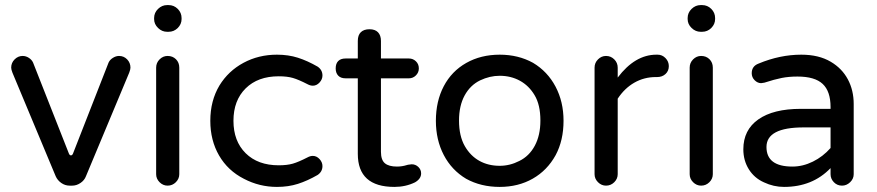

<svg xmlns="http://www.w3.org/2000/svg" viewBox="-20 -724 3448 755"><path d="M199 -31 29 -438Q24 -451 24 -458Q24 -477 37.5 -490.5Q51 -504 69 -504Q82 -504 93.5 -496.5Q105 -489 110 -478L251 -120Q254 -113 259 -113Q264 -113 267 -120L407 -478Q412 -489 424 -496.5Q436 -504 448 -504Q467 -504 480 -490.5Q493 -477 493 -458Q493 -451 488 -438L318 -31Q312 -15 296.5 -4.5Q281 6 264 6H254Q236 6 221 -4.5Q206 -15 199 -31Z M586 -649V-653Q586 -674 601.5 -689Q617 -704 637 -704H643Q664 -704 679 -689Q694 -674 694 -653V-649Q694 -629 679 -614Q664 -599 643 -599H637Q617 -599 601.5 -614Q586 -629 586 -649ZM594 -458Q594 -477 607.5 -490.5Q621 -504 639 -504Q659 -504 672 -491Q685 -478 685 -458V-39Q685 -21 671.5 -7.5Q658 6 639 6Q621 6 607.5 -7.5Q594 -21 594 -39Z M939 -21Q876 -53 841.5 -112.5Q807 -172 807 -249Q807 -328 843 -388Q878 -445 937.5 -477Q997 -509 1069 -509Q1114 -509 1151.5 -497Q1189 -485 1229 -462Q1248 -449 1248 -427Q1248 -412 1236.5 -399.5Q1225 -387 1210 -387Q1200 -387 1189 -393Q1154 -411 1131.5 -417.5Q1109 -424 1076 -424Q994 -424 946 -376.5Q898 -329 898 -249Q898 -169 946 -121.5Q994 -74 1076 -74Q1109 -74 1131.5 -80.5Q1154 -87 1189 -105Q1200 -111 1210 -111Q1225 -111 1236.5 -98.5Q1248 -86 1248 -71Q1248 -49 1229 -36Q1189 -13 1151.5 -1Q1114 11 1069 11Q1000 11 939 -21Z M1636 -42Q1636 -21 1612 -7Q1575 11 1531 11Q1387 11 1387 -119V-416H1339Q1320 -416 1310 -426.5Q1300 -437 1300 -455Q1300 -474 1310 -484Q1320 -494 1339 -494H1387V-563Q1387 -586 1399 -597.5Q1411 -609 1433 -609Q1455 -609 1466.5 -597Q1478 -585 1478 -563V-494H1588Q1604 -494 1615.5 -483Q1627 -472 1627 -455Q1627 -439 1615.5 -427.5Q1604 -416 1588 -416H1478V-127Q1478 -95 1493.5 -82Q1509 -69 1541 -69Q1561 -69 1580 -75Q1582 -75 1583 -76L1599 -78Q1614 -78 1625 -67.5Q1636 -57 1636 -42Z M1813 -21Q1756 -55 1725 -114.5Q1694 -174 1694 -249Q1694 -326 1725 -385Q1756 -444 1813.5 -476.5Q1871 -509 1945 -509Q2018 -509 2076 -477Q2133 -443 2164.5 -383.5Q2196 -324 2196 -249Q2196 -172 2165 -114Q2132 -54 2075 -21.5Q2018 11 1945 11Q1871 11 1813 -21ZM1808 -149Q1830 -111 1865 -91.5Q1900 -72 1945 -72Q1985 -72 2022 -91Q2061 -110 2083 -151Q2105 -192 2105 -250Q2105 -312 2082 -350Q2060 -387 2024.5 -406.5Q1989 -426 1945 -426Q1906 -426 1868 -408Q1829 -389 1807 -348.5Q1785 -308 1785 -250Q1785 -189 1808 -149Z M2318 -39V-458Q2318 -477 2331.5 -490.5Q2345 -504 2363 -504Q2382 -504 2395.5 -490.5Q2409 -477 2409 -458V-419Q2477 -509 2561 -509H2566Q2584 -509 2597 -495.5Q2610 -482 2610 -464Q2610 -445 2597 -433Q2584 -421 2564 -421H2559Q2513 -421 2474.5 -399Q2436 -377 2409 -336V-39Q2409 -21 2395.5 -7.5Q2382 6 2363 6Q2345 6 2331.5 -7.5Q2318 -21 2318 -39Z M2684 -649V-653Q2684 -674 2699.5 -689Q2715 -704 2735 -704H2741Q2762 -704 2777 -689Q2792 -674 2792 -653V-649Q2792 -629 2777 -614Q2762 -599 2741 -599H2735Q2715 -599 2699.5 -614Q2684 -629 2684 -649ZM2692 -458Q2692 -477 2705.5 -490.5Q2719 -504 2737 -504Q2757 -504 2770 -491Q2783 -478 2783 -458V-39Q2783 -21 2769.5 -7.5Q2756 6 2737 6Q2719 6 2705.5 -7.5Q2692 -21 2692 -39Z M2984 -7Q2946 -24 2924.5 -58.5Q2903 -93 2903 -137Q2903 -213 2962 -254.5Q3021 -296 3129 -296H3246V-303Q3246 -365 3215 -394Q3184 -423 3116 -423Q3082 -423 3054 -417.5Q3026 -412 2986 -399L2973 -397Q2959 -397 2947.5 -408.5Q2936 -420 2936 -436Q2936 -464 2963 -474Q3047 -509 3131 -509Q3200 -509 3247 -481Q3291 -455 3314 -412Q3337 -369 3337 -315V-39Q3337 -21 3323 -7.5Q3309 6 3291 6Q3272 6 3259 -7.5Q3246 -21 3246 -39V-63Q3175 11 3063 11Q3022 11 2984 -7ZM3096 -69Q3137 -69 3176.5 -88.5Q3216 -108 3246 -142V-223H3140Q2994 -223 2994 -146Q2994 -69 3096 -69Z"/></svg>

Font: 寒蝉全圆体
Style: Regular
Weight: 400
Designer: Warren2060
      Designed by Motoya company      

      [Varela Round]
      Joe Prince(Latin component); Avraham Cornf
Foundry: ChillType
Version: Version 3.200